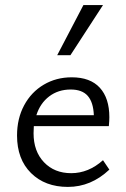

<svg xmlns="http://www.w3.org/2000/svg" viewBox="-20 -726 496 755"><path d="M47 -193Q47 -260 75 -312Q103 -364 152 -393Q201 -422 262 -422Q335 -422 372.5 -381Q410 -340 410 -265Q410 -252 408 -230H113L112 -202Q112 -131 153 -88Q194 -45 260 -45Q328 -45 385 -96L410 -59Q338 9 247 9Q157 9 102 -45.5Q47 -100 47 -193ZM308 -706H385L257 -509H205ZM349 -273Q347 -324 325 -349Q303 -374 258 -374Q209 -374 173.5 -347Q138 -320 123 -273Z"/></svg>

Font: LXGW Bright GB
Style: Regular
Weight: 400
Designer: Christian Thalmann (Catharsis Fonts)
Foundry: LXGW / Christian Thalmann (Catharsis Fonts) / Fontworks Inc.
Version: Version 5.510